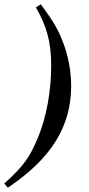

<svg xmlns="http://www.w3.org/2000/svg" viewBox="-64 -705 417 904"><path d="M105 -670C156 -581 177 -508 177 -394C177 -281 156 -158 117 -63C78 33 48 77 -44 159L-27 179C74 110 152 38 203 -48C246 -120 271 -202 271 -299C271 -369 258 -443 230 -513C206 -574 183 -610 128 -685Z"/></svg>

Font: XITS
Style: Bold Italic
Weight: 700
Italic angle: -16.33°
Designer: MicroPress Inc., with final additions and corrections provided by Coen Hoffman, Elsevier (retired)
Version: Version 1.105